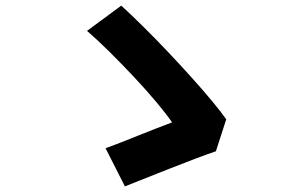

<svg xmlns="http://www.w3.org/2000/svg" viewBox="-20 -691 1040 684"><path d="M749 -152Q719 -142 675.5 -125.5Q632 -109 585 -90.5Q538 -72 495.5 -55Q453 -38 425 -27L356 -163Q379 -171 410.5 -183.5Q442 -196 476 -209.5Q510 -223 540.5 -235Q571 -247 593 -255Q574 -283 538.5 -325.5Q503 -368 458.5 -415.5Q414 -463 369.5 -507Q325 -551 290 -581L412 -671Q448 -638 491.5 -595Q535 -552 578.5 -506Q622 -460 662.5 -415Q703 -370 735 -331.5Q767 -293 786 -266Z"/></svg>

Font: Noto Sans SC Thin ExtraBold
Style: Regular
Weight: 800
Version: Version 2.004-H2;hotconv 1.0.118;makeotfexe 2.5.65603